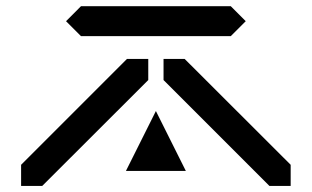

<svg xmlns="http://www.w3.org/2000/svg" viewBox="-20 -655 1017 626"><path d="M244.1 -634.8H732.4L781.2 -585.9L732.4 -537.1H244.1L195.3 -585.9ZM48.8 -117.7 394 -462.9H463.4V-394L117.7 -48.8H48.8ZM927.7 -48.8H858.4L513.2 -394V-462.9H582L927.7 -117.7ZM488.3 -293 585.9 -97.7H390.6Z"/></svg>

Font: BabelStone Centaurian
Style: Regular
Weight: 400
Designer: Andrew West
Foundry: BabelStone
Version: Version 1.01 November 6, 2013